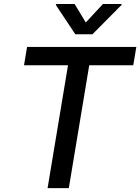

<svg xmlns="http://www.w3.org/2000/svg" viewBox="-20 -969 722 989"><path d="M103.7 -632.8H330.3L225.1 0H334.5L439.6 -632.8H666.5L682.2 -727.3H119.3ZM267.8 -943.2 367.9 -792.6H456.3L605.8 -943.2L606.5 -948.5H510.3L421.9 -853.3L364.3 -948.5H268.5Z"/></svg>

Font: Magic Ui Pro Medium
Style: Italic
Weight: 500
Italic angle: -9.39999°
Designer: Stefan Endress, Andreas Faust
Version: Version 1.000;FEAKit 1.0